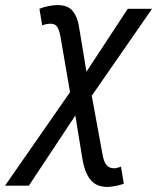

<svg xmlns="http://www.w3.org/2000/svg" viewBox="-79 -547 622 760"><path d="M198.2 -182.1 161.1 -397.9Q158.2 -415 154.5 -425.8Q150.9 -436.5 146 -442.6Q141.1 -448.7 135 -450.9Q128.9 -453.1 120.1 -453.1Q113.8 -453.1 104 -451.2Q94.2 -449.2 87.9 -446.8L77.1 -512.2Q92.8 -519 113 -522.9Q133.3 -526.9 148.9 -526.9Q167 -526.9 181.2 -522.2Q195.3 -517.6 205.8 -506.6Q216.3 -495.6 223.6 -478Q231 -460.4 234.9 -434.1L263.2 -263.2L426.8 -512.2H522.9L284.2 -168L326.2 61Q329.1 78.1 333.3 89.4Q337.4 100.6 343.3 107.2Q349.1 113.8 356.9 116.5Q364.7 119.1 375 119.1Q379.4 119.1 386.2 117.2Q393.1 115.2 399.9 112.8L411.1 180.2Q404.3 182.6 395.8 185.1Q387.2 187.5 378.2 189.2Q369.1 190.9 360.8 191.9Q352.5 192.9 346.2 192.9Q324.7 192.9 308.3 186.3Q292 179.7 279.8 165.3Q267.6 150.9 259.3 128.7Q251 106.4 246.1 75.2L219.2 -89.8L35.2 188H-59.1Z"/></svg>

Font: Lorenzo Sans
Style: Italic
Weight: 400
Italic angle: -12°
Foundry: Intel Corporation
Version: Version 1.00; ttfautohint (v1.5)